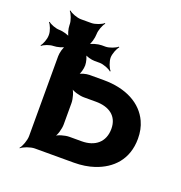

<svg xmlns="http://www.w3.org/2000/svg" viewBox="-179 -852 939 995"><g transform="rotate(20 291.0 -354.5)"><path d="M320 -577C320 -597 333 -631 344 -642L341 -645C330 -634 296 -621 276 -621H255C234 -621 197 -611 186 -600L189 -597C200 -608 210 -645 210 -666C210 -687 223 -721 234 -732L231 -735C220 -724 186 -711 165 -711H107C86 -711 52 -724 41 -735L38 -732C49 -721 62 -687 62 -666V-663C62 -643 71 -609 81 -599L84 -602C74 -612 40 -621 21 -621C1 -621 -30 -633 -40 -643L-43 -640C-33 -630 -21 -599 -21 -580V-574C-21 -554 -33 -523 -43 -513L-40 -510C-30 -520 1 -532 21 -532C40 -532 74 -541 84 -551L81 -554C71 -544 62 -510 62 -491V-50C62 -26 48 11 36 24L38 26C51 14 88 0 112 0H327C368 0 406 -6 439 -17C528 -47 597 -114 597 -230C597 -264 591 -295 578 -323C540 -406 450 -455 327 -455H248C230 -455 199 -447 189 -437L192 -434C202 -444 210 -475 210 -494C210 -512 202 -543 192 -553L189 -550C199 -540 230 -532 248 -532H276C296 -532 330 -519 341 -508L344 -511C333 -522 320 -556 320 -577ZM450 -231C450 -158 401 -118 327 -118H260C236 -118 196 -107 184 -94L186 -92C199 -104 210 -144 210 -168V-286C210 -310 199 -350 186 -362L184 -360C196 -347 236 -336 260 -336H327C399 -336 450 -302 450 -231Z"/></g></svg>

Font: Asimov
Style: Edge
Weight: 500
Designer: Google
Version: Version 2.000980: 2014